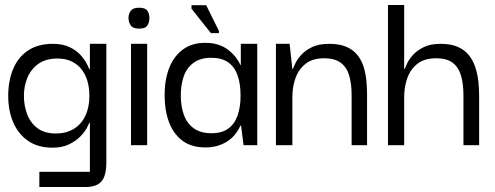

<svg xmlns="http://www.w3.org/2000/svg" viewBox="-20 -583 1989 771"><path d="M138 168V107H341V-90H339Q337 -85 328.5 -69Q320 -53 302.5 -35Q285 -17 257.5 -3.5Q230 10 191 10Q132 10 92.5 -17.5Q53 -45 33 -92Q13 -139 13 -198Q13 -259 33 -306.5Q53 -354 93 -380.5Q133 -407 192 -407Q232 -407 260 -393.5Q288 -380 304.5 -361Q321 -342 329 -326Q337 -310 339 -305H341V-407H407V70Q407 102 399.5 124Q392 146 373.5 157Q355 168 324 168ZM205 -47Q245 -47 275.5 -65Q306 -83 322.5 -117.5Q339 -152 339 -198Q339 -244 323.5 -278Q308 -312 279 -330Q250 -348 211 -348Q164 -348 134 -326.5Q104 -305 90 -271Q76 -237 76 -198Q76 -160 88.5 -125.5Q101 -91 129.5 -69Q158 -47 205 -47Z M506 0V-407H571V0ZM539 -468Q514 -468 505 -481Q496 -494 496 -511Q496 -527 505 -539.5Q514 -552 539 -552Q564 -552 572 -539.5Q580 -527 580 -511Q580 -494 572 -481Q564 -468 539 -468Z M804 9Q748 9 712 -18.5Q676 -46 658.5 -93Q641 -140 641 -200Q641 -262 659 -309Q677 -356 713.5 -383.5Q750 -411 804 -411Q836 -411 859.5 -402.5Q883 -394 900 -380Q917 -366 928.5 -350.5Q940 -335 946 -321H947V-407H1013V0H958L948 -79H946Q939 -64 928 -48.5Q917 -33 899.5 -20Q882 -7 858.5 1Q835 9 804 9ZM829 -48Q871 -48 896.5 -66.5Q922 -85 934 -119Q946 -153 946 -199Q946 -248 933.5 -282Q921 -316 895 -333.5Q869 -351 829 -351Q785 -351 757.5 -331Q730 -311 718 -277Q706 -243 706 -200Q706 -156 718.5 -121.5Q731 -87 758.5 -67.5Q786 -48 829 -48ZM827 -450 749 -548V-562H808L859 -459V-450Z M1088 0V-407H1143L1154 -306H1156Q1158 -311 1165.5 -327.5Q1173 -344 1189 -362Q1205 -380 1232.5 -393.5Q1260 -407 1302 -407Q1344 -407 1372 -394.5Q1400 -382 1416.5 -360.5Q1433 -339 1441 -312Q1449 -285 1451.5 -256.5Q1454 -228 1454 -201V0H1392V-201Q1392 -245 1382.5 -278.5Q1373 -312 1349 -330.5Q1325 -349 1281 -349Q1236 -349 1208 -327.5Q1180 -306 1167 -270.5Q1154 -235 1154 -193V0Z M1538 0V-563H1603V-306H1605Q1607 -311 1614.5 -327.5Q1622 -344 1638 -362Q1654 -380 1681 -393.5Q1708 -407 1749 -407Q1791 -407 1819 -394.5Q1847 -382 1864 -360Q1881 -338 1889.5 -310.5Q1898 -283 1901 -255Q1904 -227 1904 -201V0H1841V-201Q1841 -245 1831.5 -278.5Q1822 -312 1798.5 -330.5Q1775 -349 1731 -349Q1685 -349 1657 -327.5Q1629 -306 1616 -270.5Q1603 -235 1603 -193V0Z"/></svg>

Font: Darker Grotesque Medium
Style: Regular
Weight: 500
Designer: Gabriel Lam
Foundry: TypeRant
Version: Version 1.000;gftools[0.9.28]